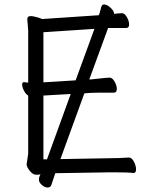

<svg xmlns="http://www.w3.org/2000/svg" viewBox="-20 -771 678 858"><path d="M250 -60 472 -64Q510 -64 555 -67H556Q569 -67 578.5 -48.5Q588 -30 588 -14Q588 2 577 2H576Q552 -1 489 -1H473L227 3L210 54Q206 67 193 67Q180 67 167 55.5Q154 44 154 33Q154 22 157 16L161 8Q152 10 142 10Q127 10 113 -7.5Q99 -25 99 -37L106 -84V-344Q95 -350 87 -366Q79 -382 79 -393Q79 -404 87 -404H89Q97 -402 106 -402V-634L102 -685Q102 -699 116 -699Q130 -699 149 -693Q168 -687 169 -686L422 -703Q428 -721 432 -738Q435 -751 444.5 -751Q454 -751 465 -744Q490 -725 490 -709Q514 -712 526 -712Q537 -712 547 -694.5Q557 -677 557 -661.5Q557 -646 544 -646H463L461 -640L379 -416H385Q408 -418 433.5 -421Q459 -424 470.5 -424Q482 -424 492 -406.5Q502 -389 502 -373Q502 -357 489 -357H426Q400 -357 386 -356L357 -354ZM402 -642 174 -627V-403L318 -412ZM190 -59 296 -351 174 -344V-59Z"/></svg>

Font: LXGW WenKai Lite
Style: Regular
Weight: 400
Designer: LXGW / Fontworks Inc.
Foundry: LXGW / Fontworks Inc.
Version: Version 1.511; March 25, 2025